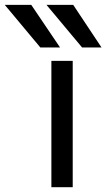

<svg xmlns="http://www.w3.org/2000/svg" viewBox="-95 -778 443 800"><path d="M119.1 2V-524.4H208V2ZM247.1 -580.1 98.6 -757.8H210L328.1 -580.1ZM73.2 -580.1 -75.2 -757.8H35.2L155.3 -580.1Z"/></svg>

Font: Gen Shin Gothic Regular
Style: Regular
Weight: 400
Designer: [Source Han Sans]
Ryoko NISHIZUKA  (kana & ideographs); Paul D. Hunt (Latin, Greek & Cyrillic); Wenlong ZHANG  (bopomofo
Version: Version 1.002.20150607